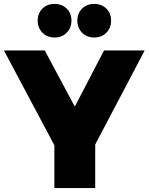

<svg xmlns="http://www.w3.org/2000/svg" viewBox="-28 -958 757 978"><path d="M312 -791.5Q288 -767 250 -767Q212 -767 188 -791.5Q164 -816 164 -853Q164 -890 188 -914Q212 -938 250 -938Q288 -938 312 -914Q336 -890 336 -853Q336 -816 312 -791.5ZM514 -791.5Q490 -767 452 -767Q414 -767 390 -791.5Q366 -816 366 -853Q366 -890 390 -914Q414 -938 452 -938Q490 -938 514 -914Q538 -890 538 -853Q538 -816 514 -791.5ZM457 -222V0H249V-218L-8 -701H200L353 -415L502 -701H709Z"/></svg>

Font: Montserrat Extra Bold
Style: Regular
Weight: 800
Designer: Julieta Ulanovsky
Foundry: Julieta Ulanovsky
Version: Version 3.001;PS 003.001;hotconv 1.0.70;makeotf.lib2.5.58329